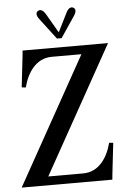

<svg xmlns="http://www.w3.org/2000/svg" viewBox="-60 -942 650 985"><g transform="rotate(-5 265.0 -449.5)"><path d="M11 0H478L481 -31L499 -188L478 -190C459 -115 413 -45 332 -45H152L517 -700H77L74 -669L56 -512L77 -510C96 -585 142 -655 223 -655H376ZM174 -896C162 -889 160 -875 176 -854L258 -746H282L354 -853C369 -875 368 -889 356 -896C344 -903 330 -897 319 -875L270 -777L213 -875C200 -897 186 -903 174 -896Z"/></g></svg>

Font: RL Madena
Style: Regular
Weight: 400
Designer: I Kadek Wantara Putra
Foundry: Roughlines ID
Version: Version 1.000;Glyphs 3.1.2 (3151)